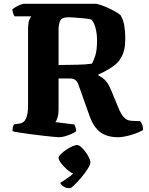

<svg xmlns="http://www.w3.org/2000/svg" viewBox="-20 -724 785 1013"><path d="M291 0Q284 0 259.5 -2.5Q235 -5 202.5 -8.5Q170 -12 137.5 -16.5Q105 -21 79.5 -25Q54 -29 46 -32Q46 -55 54 -68L83 -72Q106 -75 117 -98Q128 -121 128 -168V-563Q128 -610 136.5 -623.5Q145 -637 145 -638H57Q53 -643 49.5 -653.5Q46 -664 45 -674Q50 -680 62.5 -687Q75 -694 87.5 -699Q100 -704 106 -704H489Q508 -700 533.5 -689.5Q559 -679 582 -666.5Q605 -654 616 -644Q630 -621 635.5 -590Q641 -559 641 -524Q641 -487 636 -464.5Q631 -442 623.5 -428.5Q616 -415 608 -403Q591 -382 558.5 -362Q526 -342 499 -331V-326Q522 -315 537.5 -298Q553 -281 568 -244L604 -157Q618 -122 632 -107Q646 -92 659 -89Q672 -86 686 -86L718 -85Q723 -82 729 -68.5Q735 -55 735 -38Q705 -21 666.5 -10.5Q628 0 604 0Q543 0 508 -27.5Q473 -55 454 -108L394 -277Q388 -293 378 -301.5Q368 -310 347 -310H289V-145Q289 -121 283.5 -103.5Q278 -86 272 -80L373 -67Q375 -62 378 -53.5Q381 -45 382 -32Q367 -20 338.5 -10Q310 0 291 0ZM289 -381Q341 -382 385 -382.5Q429 -383 465 -388Q474 -403 483 -431.5Q492 -460 492 -511Q492 -543 485 -572.5Q478 -602 463 -621Q446 -625 420 -627.5Q394 -630 371 -631.5Q348 -633 342 -633Q306 -633 297.5 -614.5Q289 -596 289 -565ZM349 269Q328 269 315 260Q302 251 298 241Q314 230 332.5 218Q351 206 366 192Q350 185 332 169Q314 153 301.5 136Q289 119 289 109Q289 101 300.5 89.5Q312 78 328 67Q344 56 360.5 48.5Q377 41 386 41Q398 41 415 58.5Q432 76 444.5 98Q457 120 457 132Q457 144 443 166.5Q429 189 409 212.5Q389 236 372 252.5Q355 269 349 269Z"/></svg>

Font: Texturina ExtraBold
Style: Regular
Weight: 800
Designer: Guillermo Torres Carreño
Foundry: Omnibus-Type
Version: Version 1.002; ttfautohint (v1.8.3)